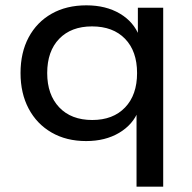

<svg xmlns="http://www.w3.org/2000/svg" viewBox="-20 -520 721 720"><path d="M492 180V-105H499Q479 -53 427 -22Q375 9 303 9Q229 9 173.5 -23Q118 -55 87.5 -112.5Q57 -170 57 -246Q57 -323 87.5 -380Q118 -437 173.5 -468.5Q229 -500 304 -500Q377 -500 429.5 -469Q482 -438 503 -383H497V-491H592V180ZM326 -70Q404 -70 449 -117Q494 -164 494 -246Q494 -328 449 -374.5Q404 -421 325 -421Q247 -421 202 -374.5Q157 -328 157 -246Q157 -165 202 -117.5Q247 -70 326 -70Z"/></svg>

Font: Nunito Sans 10pt SemiExpanded Medium
Style: Regular
Weight: 500
Width: 6
Designer: Vernon Adams
Foundry: Vernon Adams
Version: Version 3.101;gftools[0.9.27]